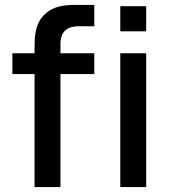

<svg xmlns="http://www.w3.org/2000/svg" viewBox="-20 -755 690 775"><path d="M224 0V-456H360.5V-540H224V-579C224 -623.5 247.5 -649 297.5 -649H360.5V-735H292.5C252 -735 195.5 -736 154 -690.5C119.5 -652.5 119.5 -600.5 119.5 -559V-540H30V-456H119.5V0ZM570 -628.5V-730H465.5V-628.5ZM570 0V-540H465.5V0Z"/></svg>

Font: Manrope SemiBold
Style: Regular
Weight: 600
Designer: Mikhail Sharanda
Foundry: Mikhail Sharanda
Version: Version 4.505